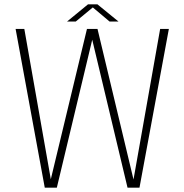

<svg xmlns="http://www.w3.org/2000/svg" viewBox="-20 -872 857 892"><path d="M188 0 52.5 -737.5H93L219 -22.5H212L384 -737.5H433L604 -22.5H597.5L724 -737.5H764.5L628 0H572.5L405.5 -700H411.5L244 0ZM291.5 -772 389 -852H432.5L530.5 -772H489L404 -843.5H418.5L332 -772Z"/></svg>

Font: Epilogue ExtraLight
Style: Regular
Weight: 250
Designer: Tyler Finck
Foundry: Etcetera Type Co
Version: Version 2.112